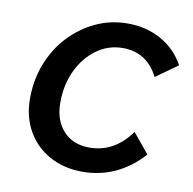

<svg xmlns="http://www.w3.org/2000/svg" viewBox="-65 -579 665 660"><g transform="rotate(10 267.5 -248.5)"><path d="M417 -150 474 -81Q386 16 263 16Q199 16 149 -11.5Q99 -39 71 -88Q43 -137 43 -201Q43 -266 65 -322.5Q87 -379 126.5 -421.5Q166 -464 218 -488.5Q270 -513 330 -513Q395 -513 447 -484Q499 -455 528 -402L452 -348Q412 -427 328 -427Q277 -427 236 -397Q195 -367 171.5 -317Q148 -267 148 -205Q148 -144 181.5 -107Q215 -70 273 -70Q360 -70 417 -150Z"/></g></svg>

Font: Wix Madefor Text Medium
Style: Italic
Weight: 500
Italic angle: -12°
Designer: Dalton Maag Ltd
Foundry: Dalton Maag Ltd
Version: Version 3.100